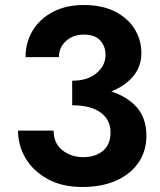

<svg xmlns="http://www.w3.org/2000/svg" viewBox="-20 -732 638 766"><path d="M308 14Q387 14 444.5 -12Q502 -38 533 -84Q564 -130 564 -190Q564 -260 526.5 -303Q489 -346 424 -367Q479 -389 511.5 -428Q544 -467 544 -520Q544 -573 517 -616.5Q490 -660 438.5 -686Q387 -712 314 -712Q244 -712 192 -685Q140 -658 111 -611Q82 -564 82 -504H215Q215 -543 243.5 -568.5Q272 -594 314 -594Q358 -594 379.5 -571Q401 -548 401 -512Q401 -471 365.5 -440.5Q330 -410 268 -410V-388V-340V-312Q342 -312 381.5 -283Q421 -254 421 -204Q421 -155 390.5 -130Q360 -105 312 -105Q264 -105 229 -132.5Q194 -160 194 -211H52Q52 -151 82.5 -100Q113 -49 170.5 -17.5Q228 14 308 14Z"/></svg>

Font: Jost-600-Semi-PL
Style: Regular
Weight: 600
Version: Version 3.300; ttfautohint (v0.97) -l 8 -r 50 -G 200 -x 14 -